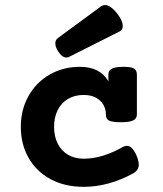

<svg xmlns="http://www.w3.org/2000/svg" viewBox="-20 -725 640 756"><path d="M519 -431.2V-274.4Q519 -257.8 504.2 -250.7Q489.3 -243.7 454.6 -243.7Q431.6 -243.7 419.2 -246.8Q406.7 -250 401.9 -256.3Q397 -262.7 397 -274.4Q397 -294.9 387 -312.5Q377 -330.1 357.2 -340.6Q337.4 -351.1 309.6 -351.1Q274.4 -351.1 248 -335.7Q221.7 -320.3 207.3 -291.7Q192.9 -263.2 192.9 -225.6Q192.9 -188 207.3 -159.4Q221.7 -130.9 248 -115.5Q274.4 -100.1 309.6 -100.1Q347.2 -100.1 386.5 -112.3Q425.8 -124.5 462.9 -146Q471.7 -150.9 479 -150.9Q501 -150.9 517.6 -112.3Q526.4 -91.3 526.4 -76.7Q526.4 -54.7 505.4 -43Q460 -17.6 409.9 -3.4Q359.9 10.7 309.6 10.7Q235.4 10.7 179.2 -19.5Q123 -49.8 92.5 -103.5Q62 -157.2 62 -225.6Q62 -293.9 92.8 -347.9Q123.5 -401.9 176.5 -431.9Q229.5 -461.9 294.9 -461.9Q374 -461.9 406.7 -404.8V-431.2Q406.7 -447.8 420.9 -454.8Q435.1 -461.9 466.3 -461.9Q496.6 -461.9 507.8 -455.1Q519 -448.2 519 -431.2ZM393.6 -705.1Q416 -705.1 443.8 -668.5Q463.4 -642.1 463.4 -623Q463.4 -607.4 451.7 -601.6L252.9 -501.5Q248 -498.5 241.7 -498.5Q224.1 -498.5 208.5 -523.4Q197.8 -540.5 197.8 -554.2Q197.8 -567.9 208 -575.2L377.4 -699.7Q385.3 -705.1 393.6 -705.1Z"/></svg>

Font: Courier Prime
Style: Bold
Weight: 700
Designer: Alan Dague-Greene, Quote-Unquote Apps
Foundry: Quote-Unquote Apps
Version: Version 3.018